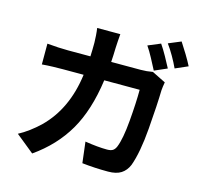

<svg xmlns="http://www.w3.org/2000/svg" viewBox="-124 -985 1248 1178"><g transform="rotate(15 500.0 -395.5)"><path d="M848 -664 768 -629Q767 -631 766 -633Q750 -664 730 -701.5Q710 -739 690 -768L769 -801Q789 -772 811 -732.5Q833 -693 848 -664ZM502 -613H690Q728 -613 765 -620L852 -577Q850 -564 847.5 -548.5Q845 -533 845 -525Q843 -433 830.5 -277.5Q818 -122 786 -35Q770 3 739.5 22.5Q709 42 657 42Q572 42 492 33L476 -100Q558 -87 616 -87Q640 -87 652.5 -95Q665 -103 673 -122Q695 -176 705 -294Q715 -412 715 -493H490Q463 -297 387.5 -167.5Q312 -38 179 55L63 -39Q129 -74 194 -136Q330 -270 359 -493H227Q202 -493 165 -492Q128 -491 95 -488V-620Q170 -613 227 -613H370Q372 -655 372 -700Q372 -717 370 -745Q368 -773 365 -792H512Q510 -773 508.5 -747Q507 -721 506 -702Q505 -656 502 -613ZM808 -813 887 -846Q907 -816 930.5 -777Q954 -738 968 -710L888 -675Q873 -708 851.5 -745.5Q830 -783 808 -813Z"/></g></svg>

Font: Source Han Sans CN Bold
Style: Bold
Weight: 700
Designer: Ryoko NISHIZUKA 西塚涼子 (kana & ideographs); Paul D. Hunt (Latin, Greek & Cyrillic); Wenlong ZHANG 张文龙 (bopomofo); Sandoll 
Foundry: Adobe Systems Incorporated
Version: Version 1.00;May 30, 2023;FontCreator 11.5.0.2422 32-bit